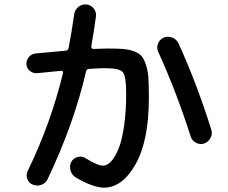

<svg xmlns="http://www.w3.org/2000/svg" viewBox="-20 -821 1040 876"><path d="M150.4 -487.3Q131.8 -485.4 116.7 -497.1Q101.6 -508.8 100.6 -527.8Q99.6 -546.9 111.8 -561Q124 -575.2 142.6 -577.1Q254.9 -587.9 280.3 -589.8Q291 -591.8 293 -601.6Q306.6 -672.9 318.4 -754.9Q321.3 -776.4 336.9 -789.1Q352.5 -801.8 374 -800.8Q393.6 -798.8 406.7 -783.2Q419.9 -767.6 418 -748Q411.1 -694.3 396.5 -609.4Q395.5 -605.5 398.4 -601.6Q401.4 -597.7 406.2 -597.7Q452.1 -599.6 463.9 -599.6Q510.7 -599.6 539.1 -597.7Q567.4 -595.7 591.3 -586.9Q615.2 -578.1 626.5 -564.5Q637.7 -550.8 646.5 -523.4Q655.3 -496.1 657.2 -462.9Q659.2 -429.7 659.2 -375Q659.2 -178.7 598.6 -71.8Q538.1 35.2 454.1 35.2Q405.3 35.2 325.2 -11.7Q307.6 -22.5 301.8 -43.5Q295.9 -64.5 305.7 -83Q314.5 -99.6 335 -105Q355.5 -110.4 371.1 -98.6Q426.8 -64.5 451.2 -65.4Q469.7 -65.4 487.8 -85.4Q505.9 -105.5 521.5 -144Q537.1 -182.6 546.4 -248Q555.7 -313.5 555.7 -394.5Q555.7 -473.6 540.5 -491.7Q525.4 -509.8 460.9 -509.8Q432.6 -509.8 386.7 -506.8Q376 -506.8 373 -496.1Q316.4 -252.9 197.3 -3.9Q188.5 14.6 169.4 22Q150.4 29.3 129.9 21.5Q111.3 14.6 104.5 -4.4Q97.7 -23.4 106.4 -41Q211.9 -257.8 267.6 -488.3Q269.5 -498 259.8 -498ZM849.6 -199.2Q785.2 -401.4 702.1 -584Q693.4 -602.5 700.7 -621.6Q708 -640.6 726.6 -649.4Q746.1 -657.2 766.1 -649.4Q786.1 -641.6 794.9 -622.1Q877 -442.4 944.3 -228.5Q950.2 -210 940.4 -191.4Q930.7 -172.9 911.1 -166Q892.6 -160.2 874 -169.9Q855.5 -179.7 849.6 -199.2Z"/></svg>

Font: Rounded-X Mgen+ 2m medium
Style: Regular
Weight: 500
Designer: [Source Han Sans]
Ryoko NISHIZUKA  (kana & ideographs); Paul D. Hunt (Latin, Greek & Cyrillic); Wenlong ZHANG  (bopomofo
Version: Version 1.059.20150602